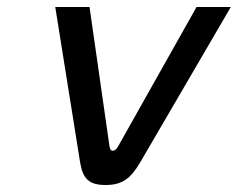

<svg xmlns="http://www.w3.org/2000/svg" viewBox="-20 -520 680 549"><path d="M138 -500 209 -56C217 -8 235 9 282 9C328 9 353 -8 381 -56L640 -500H542L318 -102C311 -90 306 -89 303 -89C299 -89 295 -90 293 -102L236 -500Z"/></svg>

Font: LT Wave Text Italic
Style: Regular
Weight: 400
Designer: Daniel Lyons
Version: Version 2.5 (Glyphs App)